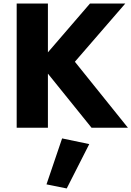

<svg xmlns="http://www.w3.org/2000/svg" viewBox="-20 -720 741 1082"><path d="M487 -700H686L402 -372L701 0H496L250 -305V0H74V-700H250V-425ZM330 60 483 92 356 342 242 319Z"/></svg>

Font: renner_700bold
Style: Bold
Weight: 700
Version: Version 003.000 ; ttfautohint (v0.97) -l 8 -r 50 -G 200 -x 1